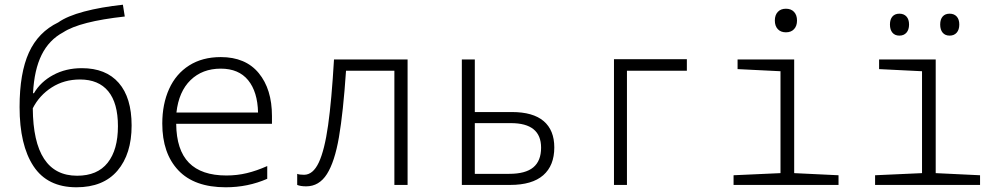

<svg xmlns="http://www.w3.org/2000/svg" viewBox="-20 -784 4240 814"><path d="M63 -330Q63 -474 102.5 -561Q142 -648 227 -689Q265 -716 336.5 -735Q408 -754 501 -764L509 -714Q318 -693 248 -647Q188 -615 156.5 -551.5Q125 -488 120 -389H124Q152 -437 205.5 -466Q259 -495 327 -495Q429 -495 483.5 -432.5Q538 -370 538 -252Q538 -131 478 -60.5Q418 10 304 10Q181 10 122 -79.5Q63 -169 63 -330ZM480 -249Q480 -347 439 -397Q398 -447 319 -447Q252 -447 199.5 -413.5Q147 -380 119 -325Q121 -39 307 -39Q393 -39 436.5 -94Q480 -149 480 -249Z M668 -260Q668 -343 697 -407Q726 -471 782 -506.5Q838 -542 916 -542Q1021 -542 1077 -474Q1133 -406 1133 -292V-259H727Q728 -148 781 -94Q834 -40 940 -40Q985 -40 1026.5 -50Q1068 -60 1113 -80V-26Q1031 10 937 10Q804 10 736 -62Q668 -134 668 -260ZM1074 -307Q1072 -395 1032 -444Q992 -493 916 -493Q838 -493 788 -444.5Q738 -396 728 -307Z M1240 0V-47Q1249 -43 1269 -43Q1307 -43 1331.5 -95Q1356 -147 1371 -253Q1386 -359 1396 -532H1708V0H1652V-484H1447Q1435 -307 1417 -202.5Q1399 -98 1366 -46Q1333 6 1278 6Q1254 6 1240 0Z M1938 -532H1993V-309H2150Q2240 -309 2285 -270.5Q2330 -232 2330 -159Q2330 -82 2283 -41Q2236 0 2143 0H1938ZM2139 -47Q2208 -47 2241 -74.5Q2274 -102 2274 -158Q2274 -262 2146 -262H1993V-47Z M2583 -533H2892V-484H2638V0H2583Z M3265 -697Q3265 -720 3277.5 -733.5Q3290 -747 3312 -747Q3334 -747 3346.5 -733.5Q3359 -720 3359 -697Q3359 -674 3346.5 -660.5Q3334 -647 3312 -647Q3290 -647 3277.5 -660.5Q3265 -674 3265 -697ZM3090 -41 3289 -50V-482L3107 -491V-532H3347V-50L3535 -41V0H3090Z M3690 -41 3889 -50V-482L3707 -491V-532H3947V-50L4135 -41V0H3690ZM3753 -680Q3753 -702 3763.5 -714Q3774 -726 3793 -726Q3812 -726 3823 -714Q3834 -702 3834 -680Q3834 -658 3823 -645.5Q3812 -633 3793 -633Q3774 -633 3763.5 -645.5Q3753 -658 3753 -680ZM3966 -680Q3966 -702 3976.5 -714Q3987 -726 4006 -726Q4025 -726 4036 -714Q4047 -702 4047 -680Q4047 -658 4036 -645.5Q4025 -633 4006 -633Q3987 -633 3976.5 -645.5Q3966 -658 3966 -680Z"/></svg>

Font: Noto Sans Mono UI Light
Style: Regular
Weight: 300
Monospace: yes
Designer: Monotype Design team
Foundry: Monotype Imaging Inc.
Version: Version 1.000